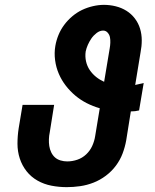

<svg xmlns="http://www.w3.org/2000/svg" viewBox="-20 -763 640 791"><path d="M255 8Q223 8 192 2Q161 -4 134.5 -19Q108 -34 89.5 -57.5Q71 -81 61.5 -110Q52 -139 52 -171Q52 -203 57 -235L73 -331H203L185 -218Q182 -204 181.5 -189.5Q181 -175 183 -161.5Q185 -148 191 -135.5Q197 -123 206.5 -114.5Q216 -106 229.5 -102Q243 -98 257 -98Q278 -98 298.5 -105Q319 -112 335 -127Q351 -142 360 -162Q369 -182 372 -202L391 -317Q363 -325 337.5 -338Q312 -351 290.5 -369Q269 -387 251.5 -409.5Q234 -432 222.5 -458.5Q211 -485 207 -515Q203 -545 208 -574Q212 -597 221 -619Q230 -641 244.5 -660.5Q259 -680 278 -696Q297 -712 318 -722Q339 -732 362.5 -737.5Q386 -743 408 -743Q433 -743 457 -737Q481 -731 501 -718.5Q521 -706 535.5 -687Q550 -668 557 -645Q564 -622 564 -597Q564 -572 559 -547L537 -413Q546 -415 554.5 -417Q563 -419 572 -421L553 -308Q545 -306 536.5 -305Q528 -304 519 -304L500 -185Q495 -157 485 -130.5Q475 -104 457.5 -80.5Q440 -57 416 -39Q392 -21 365 -10.5Q338 0 310 4Q282 8 255 8ZM409 -426 432 -564Q434 -575 434.5 -587Q435 -599 433 -609.5Q431 -620 423.5 -628.5Q416 -637 405 -637Q391 -637 378 -627Q365 -617 356.5 -604.5Q348 -592 342 -578.5Q336 -565 333 -551Q330 -530 334.5 -510Q339 -490 350 -474Q361 -458 376 -446Q391 -434 409 -426Z"/></svg>

Font: Iosevka Curly Slab HvExObl
Style: Regular
Weight: 900
Width: 7
Italic angle: -9°
Monospace: yes
Designer: Belleve Invis
Foundry: Belleve Invis
Version: Version 11.1.0; ttfautohint (v1.8.3)